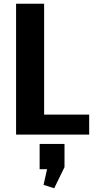

<svg xmlns="http://www.w3.org/2000/svg" viewBox="-20 -720 503 1027"><path d="M183 -107H457V0H66V-700H216V-24ZM325 50V174L270 287L213 269L250 103L312 185H192V50Z"/></svg>

Font: Pathway Extreme SemiCondensed
Style: Bold
Weight: 700
Width: 4
Version: Version 1.001;gftools[0.9.26]